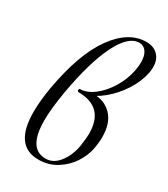

<svg xmlns="http://www.w3.org/2000/svg" viewBox="-183 -810 795 907"><g transform="rotate(30 214.5 -356.5)"><path d="M386 -230Q386 -202 380 -169Q372 -124 344.5 -82.5Q317 -41 273.5 -14.5Q230 12 177 12Q45 12 45 -172Q45 -233 58 -308Q94 -513 170 -619Q246 -725 343 -725Q382 -725 405.5 -701.5Q429 -678 429 -636Q429 -621 426 -606Q415 -552 382 -501Q349 -450 304.5 -413.5Q260 -377 216 -365L249 -387Q310 -387 348 -346.5Q386 -306 386 -230ZM317 -143Q324 -189 324 -213Q324 -359 181 -359Q179 -359 177.5 -361.5Q176 -364 176 -366Q176 -370 177 -372.5Q178 -375 180 -375Q218 -375 256.5 -404.5Q295 -434 324 -482Q353 -530 363 -582Q368 -610 368 -627Q368 -665 353.5 -685Q339 -705 316 -705Q256 -705 206.5 -604Q157 -503 126 -326Q109 -226 109 -163Q109 -9 204 -9Q246 -9 276.5 -48Q307 -87 317 -143Z"/></g></svg>

Font: Cormorant Infant Medium
Style: Italic
Weight: 500
Italic angle: -10°
Designer: Christian Thalmann (Catharsis Fonts)
Foundry: Catharsis Fonts
Version: Version 4.000